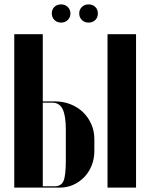

<svg xmlns="http://www.w3.org/2000/svg" viewBox="-20 -855 686 875"><path d="M229 -393Q268 -393 301 -380Q334 -367 358 -344Q382 -321 396 -289.5Q410 -258 410 -221V-167Q410 -132 398 -101.5Q386 -71 364.5 -48.5Q343 -26 314.5 -13Q286 0 253 0H45V-699H175V-393ZM600 -699V0H470V-699ZM280 -264Q280 -328 265.5 -357.5Q251 -387 219 -387H175V-6H229Q259 -6 269.5 -30.5Q280 -55 280 -124ZM216 -794Q216 -812 228 -823.5Q240 -835 258 -835Q277 -835 289 -823Q301 -811 301 -794Q301 -776 289 -764Q277 -752 258 -752Q240 -752 228 -764Q216 -776 216 -794ZM341 -794Q341 -811 353 -823Q365 -835 384 -835Q402 -835 414 -823.5Q426 -812 426 -794Q426 -775 414 -763.5Q402 -752 384 -752Q365 -752 353 -764Q341 -776 341 -794Z"/></svg>

Font: Moniqa Black Display
Style: Regular
Weight: 900
Designer: Rajesh Rajput
Foundry: Rajesh Rajput
Version: Version 1.000